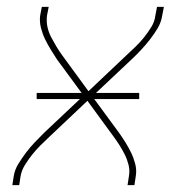

<svg xmlns="http://www.w3.org/2000/svg" viewBox="-20 -540 540 560"><path d="M16 0 20 -26Q23 -45 33.5 -62Q44 -79 56 -95Q68 -111 82 -125.5Q96 -140 110 -154L213 -251H87V-269H218L146 -367Q137 -381 128 -395.5Q119 -410 111.5 -425.5Q104 -441 99.5 -458.5Q95 -476 97 -494L102 -520H122L117 -494Q115 -477 118.5 -461Q122 -445 129.5 -431Q137 -417 145 -403.5Q153 -390 162 -378L238 -274L349 -379Q362 -391 375.5 -404Q389 -417 400.5 -431.5Q412 -446 421.5 -461.5Q431 -477 433 -494L438 -520H458L453 -494Q450 -475 440 -458Q430 -441 417.5 -425Q405 -409 391.5 -394.5Q378 -380 363 -366L260 -269H386V-251H255L327 -153Q337 -139 346 -124.5Q355 -110 362.5 -94.5Q370 -79 374.5 -61.5Q379 -44 376 -26L372 0H352L356 -26Q359 -43 355 -59Q351 -75 344 -89Q337 -103 328.5 -116.5Q320 -130 311 -142L235 -246L124 -141Q111 -129 98 -116Q85 -103 73.5 -88.5Q62 -74 52.5 -58.5Q43 -43 40 -26L36 0Z"/></svg>

Font: Iosevka Term Curly Thin
Style: Italic
Weight: 100
Italic angle: -9°
Designer: Belleve Invis
Foundry: Belleve Invis
Version: Version 32.3.0